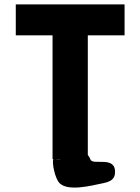

<svg xmlns="http://www.w3.org/2000/svg" viewBox="-20 -723 636 870"><path d="M257.4 -1.1C249 -0.1 240.3 -0.1 231.5 -1.6ZM51.5 -562.9H218.1V-1.9L222 -1.8C214.1 9.2 228.2 87 251 108C290.8 144.6 390 119 443 108C473 102 498.4 93.7 501 63C508 -21 401.2 28.7 390 0C386.4 -9.2 382.4 -16 377.9 -20.9V-562.9H544.5V-703.1H51.5Z"/></svg>

Font: Sztylet
Style: Bd
Weight: 700
Foundry: Cannot Into Space Fonts, PlusOne Fonts
Version: Version 0.12